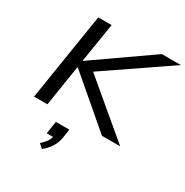

<svg xmlns="http://www.w3.org/2000/svg" viewBox="-219 -880 1293 1344"><g transform="rotate(30 428.0 -207.5)"><path d="M76 0 188 -705H296L245 -388H248L702 -705H856L325 -343L319 -381L772 0H625L239 -330H236L184 0ZM307 290 274 261Q302 236 317 213Q332 190 335 163L352 178H281L297 77H405L395 148Q387 192 365.5 226Q344 260 307 290Z"/></g></svg>

Font: Nunito Sans 10pt Expanded Medium
Style: Italic
Weight: 500
Width: 7
Italic angle: -9°
Designer: Vernon Adams
Foundry: Vernon Adams
Version: Version 3.101;gftools[0.9.27]